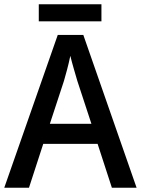

<svg xmlns="http://www.w3.org/2000/svg" viewBox="-20 -881 662 901"><path d="M456 -861H162V-781H456ZM505 0H621L371 -717H251L0 0H116L183 -206H438ZM409 -300H214L280 -501C288 -529 301 -574 310 -619C318 -585 336 -525 343 -501Z"/></svg>

Font: Noto Sans Thai Medium
Style: Regular
Weight: 500
Designer: Monotype Design Team
Foundry: Monotype Imaging Inc.
Version: Version 1.901